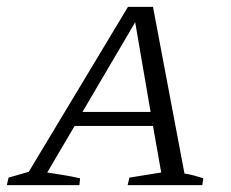

<svg xmlns="http://www.w3.org/2000/svg" viewBox="-51 -541 676 561"><path d="M488 -34Q502 -32 516.5 -28Q531 -24 543 -20L540 0H322L327 -22L420 -37L396 -173H167L87 -37Q111 -33 134 -29.5Q157 -26 183 -20L181 0H-31L-26 -22L33 -39L323 -521H396ZM190 -214H389L344 -476Z"/></svg>

Font: Piazzolla SC Light
Style: Italic
Weight: 300
Italic angle: -11.3°
Designer: Juan Pablo del Peral
Foundry: Huerta Tipografica
Version: Version 1.330